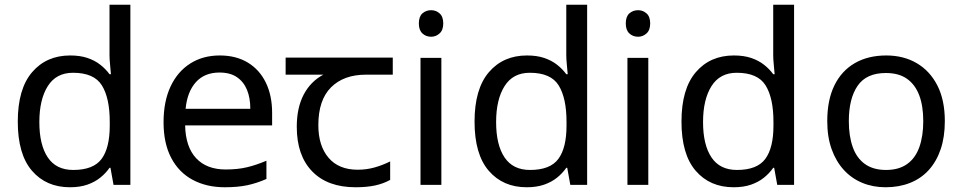

<svg xmlns="http://www.w3.org/2000/svg" viewBox="-20 -780 4060 810"><path d="M275 10Q175 10 115 -59.5Q55 -129 55 -267Q55 -405 115.5 -475.5Q176 -546 276 -546Q318 -546 349 -535.5Q380 -525 403 -507Q426 -489 442 -467H448Q447 -480 444.5 -505.5Q442 -531 442 -546V-760H530V0H459L446 -72H442Q426 -49 403 -30.5Q380 -12 348.5 -1Q317 10 275 10ZM289 -63Q374 -63 408.5 -109.5Q443 -156 443 -250V-266Q443 -366 410 -419.5Q377 -473 288 -473Q217 -473 181.5 -416.5Q146 -360 146 -265Q146 -169 181.5 -116Q217 -63 289 -63Z M907 -546Q976 -546 1025.5 -516Q1075 -486 1101.5 -431.5Q1128 -377 1128 -304V-251H761Q763 -160 807.5 -112.5Q852 -65 932 -65Q983 -65 1022.5 -74.5Q1062 -84 1104 -102V-25Q1063 -7 1023 1.5Q983 10 928 10Q852 10 793.5 -21Q735 -52 702.5 -113.5Q670 -175 670 -264Q670 -352 699.5 -415Q729 -478 782.5 -512Q836 -546 907 -546ZM906 -474Q843 -474 806.5 -433.5Q770 -393 763 -321H1036Q1036 -367 1022 -401Q1008 -435 979.5 -454.5Q951 -474 906 -474Z M1480 10Q1362 10 1297 -57Q1232 -124 1232 -245Q1232 -325 1261 -380.5Q1290 -436 1344 -465H1185V-537H1637V-465H1524Q1430 -465 1376.5 -411.5Q1323 -358 1323 -252Q1323 -165 1366 -114.5Q1409 -64 1489 -64Q1526 -64 1560 -73.5Q1594 -83 1626 -99V-21Q1597 -5 1562 2.5Q1527 10 1480 10Z M1842 -536V0H1754V-536ZM1799 -737Q1819 -737 1834.5 -723.5Q1850 -710 1850 -681Q1850 -653 1834.5 -639Q1819 -625 1799 -625Q1777 -625 1762 -639Q1747 -653 1747 -681Q1747 -710 1762 -723.5Q1777 -737 1799 -737Z M2202 10Q2102 10 2042 -59.5Q1982 -129 1982 -267Q1982 -405 2042.5 -475.5Q2103 -546 2203 -546Q2245 -546 2276 -535.5Q2307 -525 2330 -507Q2353 -489 2369 -467H2375Q2374 -480 2371.5 -505.5Q2369 -531 2369 -546V-760H2457V0H2386L2373 -72H2369Q2353 -49 2330 -30.5Q2307 -12 2275.5 -1Q2244 10 2202 10ZM2216 -63Q2301 -63 2335.5 -109.5Q2370 -156 2370 -250V-266Q2370 -366 2337 -419.5Q2304 -473 2215 -473Q2144 -473 2108.5 -416.5Q2073 -360 2073 -265Q2073 -169 2108.5 -116Q2144 -63 2216 -63Z M2715 -536V0H2627V-536ZM2672 -737Q2692 -737 2707.5 -723.5Q2723 -710 2723 -681Q2723 -653 2707.5 -639Q2692 -625 2672 -625Q2650 -625 2635 -639Q2620 -653 2620 -681Q2620 -710 2635 -723.5Q2650 -737 2672 -737Z M3075 10Q2975 10 2915 -59.5Q2855 -129 2855 -267Q2855 -405 2915.5 -475.5Q2976 -546 3076 -546Q3118 -546 3149 -535.5Q3180 -525 3203 -507Q3226 -489 3242 -467H3248Q3247 -480 3244.5 -505.5Q3242 -531 3242 -546V-760H3330V0H3259L3246 -72H3242Q3226 -49 3203 -30.5Q3180 -12 3148.5 -1Q3117 10 3075 10ZM3089 -63Q3174 -63 3208.5 -109.5Q3243 -156 3243 -250V-266Q3243 -366 3210 -419.5Q3177 -473 3088 -473Q3017 -473 2981.5 -416.5Q2946 -360 2946 -265Q2946 -169 2981.5 -116Q3017 -63 3089 -63Z M3966 -269Q3966 -202 3948.5 -150.5Q3931 -99 3898.5 -63Q3866 -27 3819.5 -8.5Q3773 10 3716 10Q3663 10 3618 -8.5Q3573 -27 3540 -63Q3507 -99 3488.5 -150.5Q3470 -202 3470 -269Q3470 -358 3500 -419.5Q3530 -481 3586 -513.5Q3642 -546 3719 -546Q3792 -546 3847.5 -513.5Q3903 -481 3934.5 -419.5Q3966 -358 3966 -269ZM3561 -269Q3561 -206 3577.5 -159.5Q3594 -113 3629 -88Q3664 -63 3718 -63Q3772 -63 3807 -88Q3842 -113 3858.5 -159.5Q3875 -206 3875 -269Q3875 -333 3858 -378Q3841 -423 3806.5 -447.5Q3772 -472 3717 -472Q3635 -472 3598 -418Q3561 -364 3561 -269Z"/></svg>

Font: ukorean85
Style: Book
Weight: 400
Designer: Jelle Bosma - Monotype Design Team
Foundry: Monotype Imaging Inc.
Version: Version 2.003